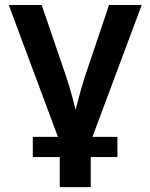

<svg xmlns="http://www.w3.org/2000/svg" viewBox="-20 -556 611 780"><path d="M225.1 26.4 15.6 -535.6H149.4L247.6 -248.5Q264.2 -199.2 276.9 -149.9Q289.6 -100.6 302.7 -49.8H272Q284.7 -100.6 297.4 -149.9Q310.1 -199.2 326.2 -248.5L422.9 -535.6H555.7L345.7 26.4ZM222.7 204.1V-3.4H348.6V204.1ZM113.3 82V0H457V82Z"/></svg>

Font: Inter 20pt SemiBold
Style: Regular
Weight: 600
Version: Version 4.001;git-66647c0bb